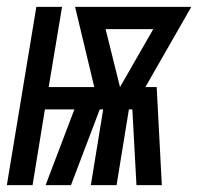

<svg xmlns="http://www.w3.org/2000/svg" viewBox="-46 -540 578 560"><path d="M-26 0 60 -520H135L96 -286H229L173 -520H512L378 -286H411L426 0H352L340 -221H330L294 0H219L255 -221H245L161 0H87L171 -221H85L49 0ZM304 -286 401 -455H262Z"/></svg>

Font: Iosevka Curly Semibold
Style: Italic
Weight: 600
Italic angle: -9°
Monospace: yes
Designer: Belleve Invis
Foundry: Belleve Invis
Version: Version 22.1.2; ttfautohint (v1.8.4)